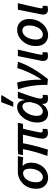

<svg xmlns="http://www.w3.org/2000/svg" viewBox="1167 -1975 820 3194"><g transform="rotate(-90 1577.0 -378.0)"><path d="M216 12Q164 12 123 -11Q82 -34 58 -78Q34 -122 34 -186Q34 -259 58 -315.5Q82 -372 122.5 -411Q163 -450 211.5 -470.5Q260 -491 310 -491H577L559 -402Q521 -406 487 -408.5Q453 -411 416 -412V-408Q441 -386 454.5 -351Q468 -316 468 -268Q468 -211 449 -160Q430 -109 395.5 -70Q361 -31 315 -9.5Q269 12 216 12ZM227 -75Q255 -75 280 -91.5Q305 -108 325 -137Q345 -166 356.5 -205.5Q368 -245 368 -290Q368 -339 351 -371.5Q334 -404 294 -404Q264 -404 236.5 -388.5Q209 -373 188 -344.5Q167 -316 154.5 -277Q142 -238 142 -189Q142 -131 166 -103Q190 -75 227 -75Z M965 10Q914 10 890.5 -16Q867 -42 867 -88Q867 -106 874 -141.5Q881 -177 891.5 -222.5Q902 -268 913.5 -316Q925 -364 934 -406H792Q779 -340 762 -269Q745 -198 726 -127Q707 -56 685 9L580 0Q618 -103 647 -209Q676 -315 694 -406H593L609 -486L679 -491H1131L1114 -406H1034Q1025 -371 1015.5 -332.5Q1006 -294 998 -256Q990 -218 983.5 -186.5Q977 -155 973.5 -134.5Q970 -114 970 -109Q970 -92 979.5 -84Q989 -76 1005 -76Q1010 -76 1016 -77.5Q1022 -79 1030 -81L1029 -2Q1018 2 1001.5 6Q985 10 965 10Z M1283 12Q1214 12 1175 -35Q1136 -82 1136 -166Q1136 -236 1158.5 -297.5Q1181 -359 1217.5 -405Q1254 -451 1299 -477Q1344 -503 1389 -503Q1442 -503 1473 -474Q1504 -445 1506 -379H1510L1542 -491H1650Q1629 -438 1608.5 -381Q1588 -324 1571.5 -271Q1555 -218 1544.5 -176.5Q1534 -135 1534 -114Q1534 -95 1543 -85Q1552 -75 1569 -75Q1578 -75 1584 -76.5Q1590 -78 1596 -79L1594 2Q1582 7 1567.5 9.5Q1553 12 1535 12Q1497 12 1473 -5.5Q1449 -23 1446 -65Q1446 -69 1446.5 -75Q1447 -81 1448 -88H1444Q1414 -37 1369 -12.5Q1324 12 1283 12ZM1321 -76Q1342 -76 1362.5 -86.5Q1383 -97 1401.5 -115.5Q1420 -134 1434 -157Q1448 -180 1455 -204L1476 -286Q1476 -353 1457.5 -384Q1439 -415 1403 -415Q1377 -415 1349 -396Q1321 -377 1298 -344Q1275 -311 1261 -268.5Q1247 -226 1247 -178Q1247 -126 1267.5 -101Q1288 -76 1321 -76ZM1398 -567 1475 -768H1583L1590 -756L1474 -567Z M1761 0Q1764 -92 1755 -180.5Q1746 -269 1729 -347Q1712 -425 1688 -487L1800 -503Q1813 -464 1822.5 -413.5Q1832 -363 1838.5 -308.5Q1845 -254 1847.5 -201Q1850 -148 1848 -102H1852Q1893 -162 1929 -229.5Q1965 -297 1994 -366Q2023 -435 2042 -501L2147 -489Q2116 -400 2075 -318.5Q2034 -237 1980.5 -157Q1927 -77 1859 9Z M2243 10Q2201 10 2180.5 -11Q2160 -32 2160 -70Q2160 -81 2162 -93.5Q2164 -106 2167 -121L2241 -491H2349Q2324 -385 2304.5 -300Q2285 -215 2274 -162.5Q2263 -110 2263 -98Q2263 -86 2269.5 -81.5Q2276 -77 2284 -77Q2289 -77 2294 -77.5Q2299 -78 2306 -80L2304 1Q2293 4 2278 7Q2263 10 2243 10Z M2589 12Q2534 12 2493 -12.5Q2452 -37 2430 -82Q2408 -127 2408 -188Q2408 -259 2430.5 -316.5Q2453 -374 2492 -416Q2531 -458 2579 -480.5Q2627 -503 2676 -503Q2732 -503 2772.5 -478.5Q2813 -454 2835.5 -409Q2858 -364 2858 -303Q2858 -233 2835 -175Q2812 -117 2773.5 -75.5Q2735 -34 2687 -11Q2639 12 2589 12ZM2601 -75Q2630 -75 2657 -92.5Q2684 -110 2704.5 -140.5Q2725 -171 2737.5 -212Q2750 -253 2750 -300Q2750 -356 2728.5 -386Q2707 -416 2665 -416Q2636 -416 2609 -399Q2582 -382 2561 -351.5Q2540 -321 2528 -280Q2516 -239 2516 -192Q2516 -137 2538 -106Q2560 -75 2601 -75Z M3015 10Q2973 10 2952.5 -11Q2932 -32 2932 -70Q2932 -81 2934 -93.5Q2936 -106 2939 -121L3013 -491H3121Q3096 -385 3076.5 -300Q3057 -215 3046 -162.5Q3035 -110 3035 -98Q3035 -86 3041.5 -81.5Q3048 -77 3056 -77Q3061 -77 3066 -77.5Q3071 -78 3078 -80L3076 1Q3065 4 3050 7Q3035 10 3015 10Z"/></g></svg>

Font: Source Sans 3 SemiBold
Style: Italic
Weight: 600
Italic angle: -11°
Designer: Paul D. Hunt
Foundry: Adobe
Version: Version 3.046;hotconv 1.0.118;makeotfexe 2.5.65603